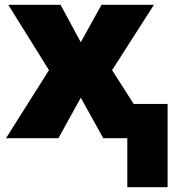

<svg xmlns="http://www.w3.org/2000/svg" viewBox="-20 -573 727 796"><path d="M507.8 203.1V0H408.2L314.9 -168L222.2 0H4.9L183.1 -282.2L14.2 -553.2H231L314.9 -397.9L400.9 -553.2H618.2L444.8 -282.2L534.2 -142.1H674.8V203.1Z"/></svg>

Font: Open Sans ExtraBold
Style: Regular
Weight: 800
Designer: Monotype Design Team
Foundry: Monotype Imaging Inc.
Version: Version 3.003; ttfautohint (v1.8.4)